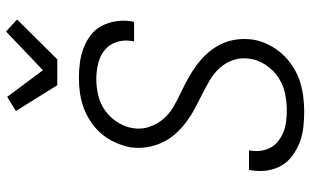

<svg xmlns="http://www.w3.org/2000/svg" viewBox="-217 -809 1034 640"><g transform="rotate(-90 300.0 -489.0)"><path d="M248 8Q222 8 195.5 5Q169 2 145.5 -7Q122 -16 101.5 -31Q81 -46 68.5 -67Q56 -88 52 -114Q48 -140 52 -167L54 -176H119L118 -170Q115 -151 118 -133.5Q121 -116 129.5 -101.5Q138 -87 152.5 -76.5Q167 -66 183 -60Q199 -54 217 -52Q235 -50 253 -50Q281 -50 309 -56Q337 -62 361.5 -78Q386 -94 403 -119.5Q420 -145 424 -172Q429 -200 420.5 -226.5Q412 -253 394 -273Q376 -293 353 -306.5Q330 -320 306 -332Q282 -344 258.5 -356.5Q235 -369 213.5 -385Q192 -401 174.5 -420.5Q157 -440 145.5 -464Q134 -488 129.5 -515.5Q125 -543 129 -572Q134 -597 145 -621.5Q156 -646 173 -666.5Q190 -687 213 -702.5Q236 -718 260.5 -727Q285 -736 310.5 -739.5Q336 -743 361 -743Q387 -743 412.5 -739.5Q438 -736 461 -727Q484 -718 503.5 -703Q523 -688 534 -666.5Q545 -645 549 -620Q553 -595 549 -568L547 -559H482L483 -566Q488 -592 480 -617Q472 -642 452.5 -657.5Q433 -673 407.5 -679Q382 -685 356 -685Q329 -685 302 -678.5Q275 -672 252 -656Q229 -640 213 -615Q197 -590 193 -564Q188 -535 197 -508.5Q206 -482 223 -462Q240 -442 263 -428.5Q286 -415 310.5 -403.5Q335 -392 358.5 -379Q382 -366 403 -350.5Q424 -335 442 -315Q460 -295 472 -271Q484 -247 488 -219.5Q492 -192 488 -163Q484 -138 472 -113Q460 -88 442 -67.5Q424 -47 400.5 -31.5Q377 -16 352 -7.5Q327 1 300.5 4.5Q274 8 248 8ZM336 -815 250 -953 297 -982 386 -863 515 -986 555 -949 422 -815Z"/></g></svg>

Font: Iosevka Aile Light Oblique
Style: Regular
Weight: 300
Italic angle: -9°
Designer: Belleve Invis
Foundry: Belleve Invis
Version: Version 31.1.0; ttfautohint (v1.8.4)